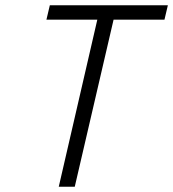

<svg xmlns="http://www.w3.org/2000/svg" viewBox="-20 -712 660 732"><path d="M351 -637 204 0H265L413 -637H607L620 -692H170L157 -637Z"/></svg>

Font: RazerF5 Light
Style: Italic
Weight: 300
Foundry: Razer Inc.
Version: Version 2